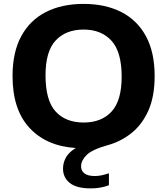

<svg xmlns="http://www.w3.org/2000/svg" viewBox="-20 -770 880 1010"><path d="M457 221Q383.5 221 347.5 192.8Q311.5 164.5 311.5 117Q311.5 86 326.8 58.5Q342 31 378.5 8.5Q225 -1 135.5 -97Q46 -193 46 -370Q46 -495.5 92 -580Q138 -664.5 222 -707Q306 -749.5 420 -749.5Q533.5 -749.5 617.5 -707Q701.5 -664.5 747.5 -580Q793.5 -495.5 793.5 -370Q793.5 -261.5 760 -187.2Q726.5 -113 670.2 -68.8Q614 -24.5 545.5 -6Q463.5 17 435 46Q406.5 75 406.5 104.5Q406.5 128.5 424.2 142.2Q442 156 480 156Q495 156 512.8 152.5Q530.5 149 553 141.5V204.5Q531.5 212.5 508.2 216.8Q485 221 457 221ZM420 -125.5Q514 -125.5 567 -183.2Q620 -241 620 -366.5Q620 -497.5 566.2 -556Q512.5 -614.5 420 -614.5Q327 -614.5 273.2 -557.5Q219.5 -500.5 219.5 -373.5Q219.5 -241.5 272.5 -183.5Q325.5 -125.5 420 -125.5Z"/></svg>

Font: Encode Sans SemiExpanded SemiExpanded
Style: Bold
Weight: 700
Width: 6
Designer: Multiple Designers
Foundry: Impallari Type
Version: Version 3.000; ttfautohint (v1.8.3) -l 8 -r 50 -G 200 -x 14 